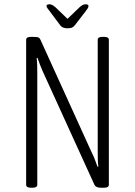

<svg xmlns="http://www.w3.org/2000/svg" viewBox="-20 -874 630 896"><path d="M124 2Q102 2 102 -12V-688Q102 -702 124 -702H135Q153 -702 159.5 -699Q166 -696 169 -688L410 -158Q418 -143 423 -128.5Q428 -114 435 -96L439 -97Q437 -112 436.5 -127.5Q436 -143 436 -164V-688Q436 -702 458 -702H466Q488 -702 488 -688V-12Q488 2 466 2H450Q428 2 421 -11L179 -542Q165 -574 155 -604L151 -603Q153 -587 153.5 -571.5Q154 -556 154 -535V-12Q154 2 132 2ZM379 -854Q393 -854 393 -846Q393 -841 389 -834.5Q385 -828 380 -822L330 -757Q323 -748 315.5 -745Q308 -742 295 -742Q271 -742 261 -756L211 -823Q206 -829 201.5 -835.5Q197 -842 197 -846Q197 -854 212 -854Q223 -854 240 -839L295 -786L350 -839Q366 -854 379 -854Z"/></svg>

Font: Asap Condensed ExtraLight
Style: Regular
Weight: 200
Width: 3
Designer: Pablo Cosgaya
Foundry: Omnibus-Type
Version: Version 3.001; ttfautohint (v1.8.4.7-5d5b)